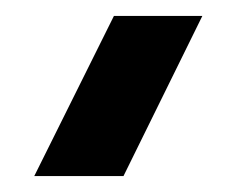

<svg xmlns="http://www.w3.org/2000/svg" viewBox="-20 -870 300 241"><path d="M123 -850 24 -651 23 -649H135L234 -850Z"/></svg>

Font: Serreria Sobria
Style: Medium
Weight: 500
Version: Version 001.000